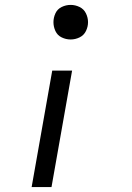

<svg xmlns="http://www.w3.org/2000/svg" viewBox="-20 -558 540 783"><path d="M109 205 193 -270H274L190 205ZM268 -397Q249 -397 231.5 -405.5Q214 -414 206 -431.5Q198 -449 198 -467.5Q198 -486 206 -503.5Q214 -521 231.5 -529.5Q249 -538 268 -538Q287 -538 304.5 -529.5Q322 -521 330.5 -503.5Q339 -486 339 -467.5Q339 -449 330.5 -431.5Q322 -414 304.5 -405.5Q287 -397 268 -397Z"/></svg>

Font: Iosevka SS08
Style: Italic
Weight: 400
Italic angle: -10°
Monospace: yes
Designer: Belleve Invis
Foundry: Belleve Invis
Version: 2.1.0; ttfautohint (v1.8.2)